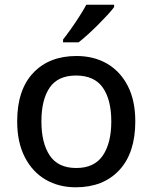

<svg xmlns="http://www.w3.org/2000/svg" viewBox="-20 -786 648 816"><path d="M555 -270Q555 -136 487 -63Q419 10 302 10Q230 10 174 -22.5Q118 -55 85.5 -118Q53 -181 53 -270Q53 -404 121 -476Q189 -548 305 -548Q379 -548 435 -515.5Q491 -483 523 -421Q555 -359 555 -270ZM156 -270Q156 -178 191.5 -125Q227 -72 304 -72Q381 -72 417 -125Q453 -178 453 -270Q453 -362 417 -413.5Q381 -465 303 -465Q226 -465 191 -413.5Q156 -362 156 -270ZM465 -756Q455 -742 436.5 -722Q418 -702 396.5 -680.5Q375 -659 353.5 -639.5Q332 -620 314 -606H248V-618Q263 -637 281.5 -663Q300 -689 317.5 -716.5Q335 -744 347 -766H465Z"/></svg>

Font: Noto Sans New Tai Lue Medium
Style: Regular
Weight: 500
Version: Version 2.003